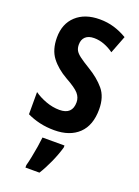

<svg xmlns="http://www.w3.org/2000/svg" viewBox="-147 -617 655 902"><g transform="rotate(20 180.5 -166.0)"><path d="M332 -154Q332 -74 288 -32Q244 10 166 10Q127 10 93 2Q59 -6 30 -20V-131Q55 -113 89 -100.5Q123 -88 157 -88Q221 -88 221 -149Q221 -173 204.5 -192Q188 -211 139 -238Q88 -267 59 -305Q30 -343 30 -404Q30 -473 73.5 -513Q117 -553 191 -553Q229 -553 262.5 -543Q296 -533 328 -514L294 -426Q272 -442 247 -451.5Q222 -461 196 -461Q168 -461 153 -447Q138 -433 138 -408Q138 -391 144.5 -379Q151 -367 169 -353.5Q187 -340 220 -320Q270 -290 301 -253Q332 -216 332 -154ZM237 71Q226 109 208 149Q190 189 170 221H100V209Q105 191 110.5 164Q116 137 120.5 109Q125 81 127 61H237Z"/></g></svg>

Font: Noto Sans Khmer UI ExtraCondensed SemiBold
Style: Regular
Weight: 600
Width: 2
Designer: Danh Hong and the Monotype Design Team
Foundry: Monotype Imaging Inc.
Version: Version 2.002; ttfautohint (v1.8.4.7-5d5b)